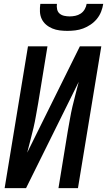

<svg xmlns="http://www.w3.org/2000/svg" viewBox="-20 -975 555 995"><path d="M4 0 125 -735H226L178 -441Q172 -409 166.5 -376.5Q161 -344 153.5 -312Q146 -280 137.5 -248Q129 -216 121 -184L394 -735H505L384 0H283L331 -294Q337 -326 342.5 -358.5Q348 -391 355.5 -423Q363 -455 371.5 -487Q380 -519 388 -551L115 0ZM329 -815Q309 -815 289 -817.5Q269 -820 251 -827.5Q233 -835 218.5 -847.5Q204 -860 196 -877Q188 -894 187 -914.5Q186 -935 189 -955H275Q273 -941 276 -927Q279 -913 289 -904.5Q299 -896 313 -893Q327 -890 341 -890Q355 -890 370 -893Q385 -896 398 -904.5Q411 -913 419 -927Q427 -941 429 -955H515Q512 -935 504 -914.5Q496 -894 482 -877Q468 -860 449.5 -847.5Q431 -835 411 -827.5Q391 -820 370 -817.5Q349 -815 329 -815Z"/></svg>

Font: Iosevka Semibold
Style: Italic
Weight: 600
Italic angle: -9°
Monospace: yes
Designer: Belleve Invis
Foundry: Belleve Invis
Version: Version 32.5.0; ttfautohint (v1.8.4)